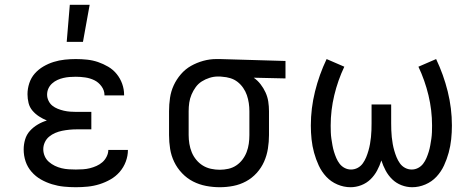

<svg xmlns="http://www.w3.org/2000/svg" viewBox="-20 -775 1990 803"><path d="M297 8Q272 8 247 5.5Q222 3 197.5 -4.5Q173 -12 151 -24.5Q129 -37 112 -56.5Q95 -76 87 -100Q79 -124 79 -150Q79 -171 85 -191.5Q91 -212 105 -227.5Q119 -243 137.5 -254Q156 -265 176 -271Q159 -278 143.5 -288Q128 -298 116 -312Q104 -326 99.5 -344Q95 -362 95 -381Q95 -404 102.5 -427Q110 -450 125.5 -467.5Q141 -485 161.5 -497Q182 -509 204.5 -516Q227 -523 250.5 -525.5Q274 -528 297 -528Q321 -528 344.5 -525.5Q368 -523 390 -515.5Q412 -508 432.5 -496Q453 -484 468 -465.5Q483 -447 491 -424.5Q499 -402 499 -379V-376H417V-377Q417 -397 404.5 -414Q392 -431 374.5 -439.5Q357 -448 337 -451Q317 -454 297 -454Q284 -454 271 -453Q258 -452 245 -449Q232 -446 220 -440.5Q208 -435 198 -426Q188 -417 182.5 -405Q177 -393 177 -379Q177 -366 183 -353.5Q189 -341 199 -333Q209 -325 221.5 -320Q234 -315 247 -312Q260 -309 273.5 -308Q287 -307 300 -307H362V-234H300Q285 -234 270 -232.5Q255 -231 240 -228Q225 -225 211 -219Q197 -213 185.5 -203.5Q174 -194 167.5 -180Q161 -166 161 -151Q161 -136 167 -122Q173 -108 184.5 -98Q196 -88 209.5 -81.5Q223 -75 237.5 -71.5Q252 -68 267 -67Q282 -66 297 -66Q312 -66 327 -67Q342 -68 356 -71.5Q370 -75 383.5 -81Q397 -87 408 -96.5Q419 -106 426 -120Q433 -134 433 -148H515Q515 -123 506 -99Q497 -75 480.5 -56Q464 -37 442 -24.5Q420 -12 396 -4.5Q372 3 347 5.5Q322 8 297 8ZM259 -600 272 -755H355L327 -600Z M899 8Q870 8 841.5 2.5Q813 -3 787.5 -16Q762 -29 741.5 -50.5Q721 -72 708.5 -98Q696 -124 691.5 -152.5Q687 -181 687 -210V-310Q687 -338 691 -365.5Q695 -393 706.5 -418Q718 -443 736.5 -464.5Q755 -486 779 -499.5Q803 -513 830 -520.5Q857 -528 885 -528H900L1174 -520V-447L1041 -450Q1057 -439 1069.5 -423Q1082 -407 1090.5 -388.5Q1099 -370 1102 -350Q1105 -330 1105 -310V-210Q1105 -182 1100.5 -153.5Q1096 -125 1084.5 -99Q1073 -73 1053.5 -51.5Q1034 -30 1009 -16.5Q984 -3 956 2.5Q928 8 899 8ZM899 -65Q917 -65 935 -69Q953 -73 968 -83Q983 -93 994 -107.5Q1005 -122 1011.5 -139Q1018 -156 1020.5 -174Q1023 -192 1023 -210V-310Q1023 -327 1020.5 -344Q1018 -361 1012.5 -377Q1007 -393 997 -407.5Q987 -422 973.5 -432.5Q960 -443 943.5 -448Q927 -453 910 -454L900 -455H891Q874 -455 856.5 -449.5Q839 -444 824 -434.5Q809 -425 798.5 -410.5Q788 -396 781 -379.5Q774 -363 771.5 -345.5Q769 -328 769 -310V-210Q769 -192 772 -173.5Q775 -155 782 -138Q789 -121 801 -106.5Q813 -92 828.5 -82.5Q844 -73 862.5 -69Q881 -65 899 -65Z M1446 8Q1418 8 1391 -3.5Q1364 -15 1344.5 -36Q1325 -57 1313 -83Q1301 -109 1293.5 -136.5Q1286 -164 1283 -192.5Q1280 -221 1280 -250Q1280 -322 1297.5 -392.5Q1315 -463 1346 -528L1420 -496Q1393 -439 1378 -376.5Q1363 -314 1363 -250Q1363 -236 1363.5 -222Q1364 -208 1366 -194.5Q1368 -181 1370.5 -167Q1373 -153 1377 -140Q1381 -127 1386.5 -114Q1392 -101 1400.5 -90Q1409 -79 1421.5 -72.5Q1434 -66 1448 -66Q1463 -66 1476 -73Q1489 -80 1497.5 -92Q1506 -104 1511.5 -117.5Q1517 -131 1521 -145Q1525 -159 1527.5 -173Q1530 -187 1531.5 -201.5Q1533 -216 1533.5 -230.5Q1534 -245 1534 -260V-338H1616V-260Q1616 -245 1616.5 -230.5Q1617 -216 1618.5 -201.5Q1620 -187 1622.5 -173Q1625 -159 1629 -145Q1633 -131 1638.5 -117.5Q1644 -104 1652.5 -92Q1661 -80 1674 -73Q1687 -66 1702 -66Q1716 -66 1728.5 -72.5Q1741 -79 1749.5 -90Q1758 -101 1763.5 -114Q1769 -127 1773 -140Q1777 -153 1779.5 -167Q1782 -181 1784 -194.5Q1786 -208 1786.5 -222Q1787 -236 1787 -250Q1787 -314 1772 -376.5Q1757 -439 1730 -496L1804 -528Q1835 -463 1852.5 -392.5Q1870 -322 1870 -250Q1870 -221 1867 -192.5Q1864 -164 1856.5 -136.5Q1849 -109 1837 -83Q1825 -57 1805.5 -36Q1786 -15 1759 -3.5Q1732 8 1704 8Q1681 8 1659 -0.5Q1637 -9 1620.5 -25Q1604 -41 1593 -61.5Q1582 -82 1575 -104Q1568 -82 1557 -61.5Q1546 -41 1529.5 -25Q1513 -9 1491 -0.5Q1469 8 1446 8Z"/></svg>

Font: Iosevka Plex Etoile
Style: Regular
Weight: 400
Designer: Belleve Invis
Foundry: Belleve Invis
Version: Version 25.1.1; ttfautohint (v1.8.4)